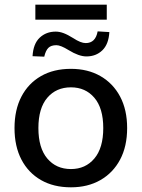

<svg xmlns="http://www.w3.org/2000/svg" viewBox="-20 -791 605 820"><path d="M283 9Q209 9 155 -22Q101 -53 71.5 -109.5Q42 -166 42 -244Q42 -322 71.5 -378.5Q101 -435 155 -466Q209 -497 283 -497Q355 -497 409 -466Q463 -435 493 -378.5Q523 -322 523 -244Q523 -166 493 -109.5Q463 -53 409 -22Q355 9 283 9ZM283 -69Q345 -69 383 -114Q421 -159 421 -244Q421 -329 383 -373.5Q345 -418 283 -418Q220 -418 182 -373.5Q144 -329 144 -244Q144 -159 182 -114Q220 -69 283 -69ZM131 -707V-771H436V-707ZM169 -549 119 -551Q122 -604 149.5 -630Q177 -656 218 -656Q234 -656 251.5 -649.5Q269 -643 293 -628Q325 -607 346 -607Q388 -607 397 -657L447 -654Q444 -602 417 -576Q390 -550 349 -550Q317 -550 273 -577Q239 -598 221 -598Q198 -598 186.5 -586.5Q175 -575 169 -549Z"/></svg>

Font: Nunito Sans SemiBold
Style: Regular
Weight: 600
Designer: Vernon Adams
Foundry: Vernon Adams
Version: Version 3.101; ttfautohint (v1.8.4.7-5d5b);gftools[0.9.27]